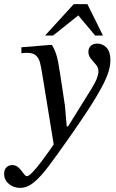

<svg xmlns="http://www.w3.org/2000/svg" viewBox="-96 -694 562 934"><path d="M2 220Q-18 220 -36 211.5Q-54 203 -65 187.5Q-76 172 -76 152Q-76 131 -64.5 120Q-53 109 -37 109Q-22 109 -11 117Q0 125 8 136Q16 147 22.5 155Q29 163 35 163Q44 163 63 143Q82 123 104 94Q126 65 144.5 38.5Q163 12 171 0L213 -79H235L350 -264Q368 -293 375.5 -313.5Q383 -334 383 -346Q383 -365 371 -379Q359 -393 346.5 -408Q334 -423 334 -442Q334 -459 345 -470.5Q356 -482 377 -482Q403 -482 422 -462.5Q441 -443 441 -401Q441 -374 431 -342.5Q421 -311 398 -268Q379 -233 353 -191.5Q327 -150 301 -112Q275 -74 256.5 -47Q238 -20 234 -15Q180 62 140.5 114.5Q101 167 68.5 193.5Q36 220 2 220ZM230 -63 168 25 108 -343Q104 -368 98.5 -389.5Q93 -411 79 -424Q65 -437 35 -437Q28 -437 21.5 -436.5Q15 -436 8 -435V-464L142 -475H157Q168 -456 175 -437Q182 -418 187 -391.5Q192 -365 198 -325L220 -179ZM162 -521H123L263 -674H329L405 -521H367L285 -619Z"/></svg>

Font: STIX Two Text
Style: Italic
Weight: 400
Italic angle: -12°
Designer: Ross Mills, John Hudson & Paul Hanslow, Tiro Typeworks Ltd; with prior portions MicroPress Inc. and Coen Hoffman, Elsevi
Foundry: Tiro Typeworks Ltd
Version: Version 2.13 b171